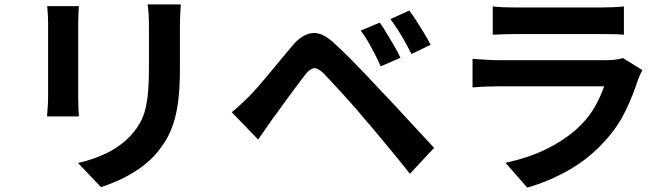

<svg xmlns="http://www.w3.org/2000/svg" viewBox="-20 -796 3040 874"><path d="M803 -776Q802 -755 800.5 -730.5Q799 -706 799 -676Q799 -650 799 -613Q799 -576 799 -539.5Q799 -503 799 -478Q799 -398 791.5 -338Q784 -278 769 -233Q754 -188 732.5 -153.5Q711 -119 683 -88Q650 -52 607 -23.5Q564 5 520.5 24.5Q477 44 440 56L335 -54Q410 -71 470.5 -101.5Q531 -132 576 -180Q602 -209 618 -238Q634 -267 642.5 -302.5Q651 -338 654.5 -383Q658 -428 658 -486Q658 -512 658 -548Q658 -584 658 -619Q658 -654 658 -676Q658 -706 656.5 -730.5Q655 -755 652 -776ZM339 -768Q338 -750 337 -732.5Q336 -715 336 -691Q336 -680 336 -655Q336 -630 336 -596.5Q336 -563 336 -526.5Q336 -490 336 -456Q336 -422 336 -394.5Q336 -367 336 -353Q336 -334 337 -309Q338 -284 339 -266H194Q195 -280 197 -306Q199 -332 199 -354Q199 -368 199 -395Q199 -422 199 -456.5Q199 -491 199 -527.5Q199 -564 199 -597Q199 -630 199 -655Q199 -680 199 -691Q199 -705 198 -727.5Q197 -750 195 -768Z M1709 -693Q1723 -673 1740.5 -644Q1758 -615 1775 -586Q1792 -557 1803 -533L1713 -494Q1699 -526 1684.5 -553.5Q1670 -581 1655.5 -606.5Q1641 -632 1622 -657ZM1843 -748Q1858 -729 1876 -700.5Q1894 -672 1911.5 -643.5Q1929 -615 1940 -592L1853 -550Q1837 -582 1822 -608.5Q1807 -635 1791.5 -659.5Q1776 -684 1757 -709ZM1035 -285Q1058 -304 1076 -321Q1094 -338 1118 -361Q1135 -379 1157 -404Q1179 -429 1204.5 -460Q1230 -491 1257 -523.5Q1284 -556 1310 -587Q1354 -640 1401 -645.5Q1448 -651 1506 -595Q1540 -564 1575.5 -528Q1611 -492 1645.5 -456Q1680 -420 1710 -387Q1744 -352 1786.5 -306Q1829 -260 1873.5 -212Q1918 -164 1956 -123L1846 -5Q1813 -47 1775 -93Q1737 -139 1701 -182.5Q1665 -226 1635 -260Q1614 -286 1587.5 -315.5Q1561 -345 1535 -374Q1509 -403 1487 -426Q1465 -449 1452 -463Q1427 -487 1409.5 -485.5Q1392 -484 1370 -457Q1356 -438 1336 -412Q1316 -386 1295 -357Q1274 -328 1254.5 -301Q1235 -274 1220 -254Q1203 -230 1186 -205.5Q1169 -181 1155 -161Z M2223 -767Q2244 -764 2273 -763Q2302 -762 2327 -762Q2346 -762 2385.5 -762Q2425 -762 2473.5 -762Q2522 -762 2570 -762Q2618 -762 2656 -762Q2694 -762 2712 -762Q2735 -762 2767 -763Q2799 -764 2820 -767V-638Q2800 -640 2768.5 -640.5Q2737 -641 2710 -641Q2694 -641 2655.5 -641Q2617 -641 2568.5 -641Q2520 -641 2471.5 -641Q2423 -641 2384 -641Q2345 -641 2327 -641Q2303 -641 2274.5 -640Q2246 -639 2223 -638ZM2904 -477Q2899 -467 2893.5 -455Q2888 -443 2885 -435Q2862 -363 2827.5 -291.5Q2793 -220 2737 -158Q2662 -74 2569 -21.5Q2476 31 2380 58L2281 -55Q2394 -79 2482 -125Q2570 -171 2627 -230Q2667 -271 2691.5 -316.5Q2716 -362 2730 -403Q2719 -403 2692 -403Q2665 -403 2627.5 -403Q2590 -403 2547 -403Q2504 -403 2459 -403Q2414 -403 2373 -403Q2332 -403 2299.5 -403Q2267 -403 2247 -403Q2229 -403 2196 -402Q2163 -401 2131 -398V-528Q2163 -526 2193.5 -524Q2224 -522 2247 -522Q2262 -522 2292.5 -522Q2323 -522 2363 -522Q2403 -522 2448.5 -522Q2494 -522 2539.5 -522Q2585 -522 2626 -522Q2667 -522 2697 -522Q2727 -522 2742 -522Q2766 -522 2785.5 -525Q2805 -528 2815 -532Z"/></svg>

Font: Noto Sans SC
Style: Bold
Weight: 700
Designer: Ryoko NISHIZUKA  (kana, bopomofo & ideographs); Paul D. Hunt (Latin, Greek & Cyrillic); Sandoll Communications , Soo-you
Foundry: Adobe
Version: Version 2.004-H2;hotconv 1.0.118;makeotfexe 2.5.65603